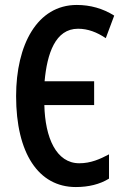

<svg xmlns="http://www.w3.org/2000/svg" viewBox="-20 -745 504 775"><path d="M295 -629C335 -629 371 -615 407 -591L441 -682C395 -711 344 -725 290 -725C130 -725 45 -564 45 -357C45 -127 135 10 286 10C337 10 383 -1 420 -24V-122C384 -103 347 -86 300 -86C207 -86 162 -189 159 -321H360V-417H160C170 -528 203 -629 295 -629Z"/></svg>

Font: Noto Sans Display Condensed Medium
Style: Regular
Weight: 500
Width: 3
Designer: Monotype Design Team
Foundry: Monotype Imaging Inc.
Version: Version 1.900